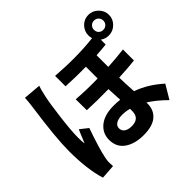

<svg xmlns="http://www.w3.org/2000/svg" viewBox="-210 -1116 1421 1421"><g transform="rotate(-45 500.0 -405.5)"><path d="M119.1 -767.6 256.8 -755.9Q248 -734.4 233.4 -668Q220.7 -610.4 204.6 -481.4Q188.5 -352.5 188.5 -284.2Q188.5 -236.3 192.4 -216.8Q200.2 -237.3 216.8 -275.4Q233.4 -313.5 236.3 -321.3L297.9 -272.5Q241.2 -111.3 226.6 -36.1Q220.7 -8.8 220.7 9.8Q220.7 23.4 222.7 50.8L109.4 58.6Q70.3 -67.4 70.3 -256.8Q70.3 -393.6 109.4 -670.9Q118.2 -731.4 119.1 -767.6ZM884.8 -810.5Q863.3 -810.5 849.6 -796.4Q835.9 -782.2 835.9 -761.7Q835.9 -740.2 849.6 -726.6Q863.3 -712.9 884.8 -712.9Q905.3 -712.9 919.4 -726.6Q933.6 -740.2 933.6 -761.7Q933.6 -782.2 919.4 -796.4Q905.3 -810.5 884.8 -810.5ZM611.3 -136.7V-160.2Q575.2 -169.9 538.1 -169.9Q497.1 -169.9 474.1 -155.3Q451.2 -140.6 451.2 -116.2Q451.2 -88.9 472.2 -74.2Q493.2 -59.6 530.3 -59.6Q611.3 -59.6 611.3 -136.7ZM820.3 -674.8V-624Q768.6 -618.2 716.8 -615.2V-493.2Q785.2 -496.1 884.8 -507.8V-392.6Q819.3 -384.8 717.8 -379.9Q718.8 -322.3 724.6 -231.4Q832 -193.4 927.7 -107.4L863.3 1Q795.9 -66.4 730.5 -107.4V-96.7Q730.5 -28.3 684.6 10.7Q638.7 49.8 545.9 49.8Q454.1 49.8 396.5 9.8Q338.9 -30.3 338.9 -107.4Q338.9 -175.8 392.1 -219.2Q445.3 -262.7 542 -262.7Q579.1 -262.7 607.4 -258.8Q601.6 -370.1 601.6 -376Q469.7 -374 377.9 -378.9L377 -494.1Q492.2 -485.4 600.6 -488.3V-611.3Q502 -609.4 391.6 -615.2V-724.6Q602.5 -708 782.2 -728.5Q777.3 -745.1 777.3 -761.7Q777.3 -805.7 808.6 -837.9Q839.8 -870.1 884.8 -870.1Q928.7 -870.1 960.9 -837.9Q993.2 -805.7 993.2 -761.7Q993.2 -717.8 960.9 -686Q928.7 -654.3 884.8 -654.3Q848.6 -654.3 820.3 -674.8Z"/></g></svg>

Font: Gen Shin Gothic Monospace Bold
Style: Bold
Weight: 700
Designer: [Source Han Sans]
Ryoko NISHIZUKA  (kana & ideographs); Paul D. Hunt (Latin, Greek & Cyrillic); Wenlong ZHANG  (bopomofo
Version: Version 1.002.20150607